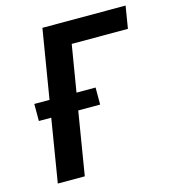

<svg xmlns="http://www.w3.org/2000/svg" viewBox="-109 -825 819 914"><g transform="rotate(-15 300.0 -367.5)"><path d="M63 0 114 -311H53V-395H128L184 -735H594L576 -625H299L261 -395H355V-311H247L196 0Z"/></g></svg>

Font: Iosevka Aile Extrabold Oblique
Style: Regular
Weight: 800
Italic angle: -9°
Designer: Belleve Invis
Foundry: Belleve Invis
Version: Version 31.1.0; ttfautohint (v1.8.4)